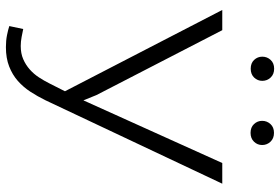

<svg xmlns="http://www.w3.org/2000/svg" viewBox="-167 -757 934 640"><g transform="rotate(90 300.0 -437.0)"><path d="M296.9 -291.5 314.5 -248 523.4 -710.9H592.3L314 -121.1Q301.3 -95.2 285.9 -71.5Q270.5 -47.9 249.8 -29.5Q229 -11.2 201.4 -0.5Q173.8 10.3 137.2 10.3Q115.2 10.3 96.9 6.6Q78.6 2.9 66.9 -1L76.7 -47.4Q87.9 -44.9 103.5 -42Q119.1 -39.1 133.3 -39.1Q158.2 -39.1 177.2 -47.4Q196.3 -55.7 211.4 -69.1Q226.6 -82.5 237.8 -99.6Q249 -116.7 257.8 -134.3L284.2 -186.5L13.2 -710.9H80.6ZM168.9 -844.2Q168.9 -860.4 179.7 -872.1Q190.4 -883.8 209 -883.8Q227.5 -883.8 238.5 -872.1Q249.5 -860.4 249.5 -844.2Q249.5 -828.6 238.5 -817.1Q227.5 -805.7 209 -805.7Q190.4 -805.7 179.7 -817.1Q168.9 -828.6 168.9 -844.2ZM382.8 -843.8Q382.8 -859.9 393.6 -871.6Q404.3 -883.3 422.9 -883.3Q441.4 -883.3 452.4 -871.6Q463.4 -859.9 463.4 -843.8Q463.4 -828.1 452.4 -816.7Q441.4 -805.2 422.9 -805.2Q404.3 -805.2 393.6 -816.7Q382.8 -828.1 382.8 -843.8Z"/></g></svg>

Font: Roboto Mono Light
Style: Regular
Weight: 300
Designer: Google
Version: Version 2.000985; 2015; ttfautohint (v1.3)